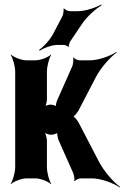

<svg xmlns="http://www.w3.org/2000/svg" viewBox="-20 -798 556 859"><path d="M242 -171 307 -25C311 -16 315 5 312 11L315 13C317 7 333 0 341 0H390C432 0 488 21 516 41V37C489 18 444 -32 421 -78L332 -249C327 -259 311 -279 304 -279V-275C311 -275 327 -295 332 -305L410 -455C433 -498 476 -545 502 -563L501 -566C475 -548 421 -528 381 -528H336C328 -528 312 -535 310 -541L307 -539C310 -533 307 -511 304 -503L237 -352C233 -344 228 -324 230 -318L233 -320C231 -326 213 -330 207 -330C197 -330 181 -325 176 -319L179 -316C185 -322 190 -343 190 -355V-478C190 -502 200 -539 209 -552L208 -554C196 -542 161 -528 138 -528H99C76 -528 41 -542 29 -554L28 -552C37 -539 48 -502 48 -478V-50C48 -26 37 11 28 24L29 26C41 14 76 0 99 0H138C161 0 196 14 208 26L209 24C200 11 190 -26 190 -50V-167C190 -180 184 -203 177 -210L175 -208C181 -201 199 -195 209 -195C216 -195 236 -200 239 -206L236 -208C234 -202 239 -179 242 -171ZM259 -725 217 -645C202 -617 173 -587 155 -575L157 -571C175 -583 211 -597 238 -597H266C271 -597 283 -592 285 -588L288 -589C286 -594 292 -609 295 -614L347 -691C370 -726 411 -760 435 -775L433 -778C409 -764 363 -748 328 -748H291C285 -748 270 -755 267 -760L264 -759C266 -753 263 -732 259 -725Z"/></svg>

Font: Asimov
Style: EdgeExtreme
Weight: 500
Designer: Google
Version: Version 2.000980: 2014